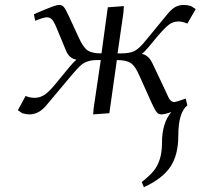

<svg xmlns="http://www.w3.org/2000/svg" viewBox="-20 -464 822 787"><path d="M53.2 -12.2 85 -70.8Q102.1 -63 122.1 -63Q145 -63 164.8 -76.9Q184.6 -90.8 213.9 -127.9L265.1 -189.9Q284.7 -213.4 293.9 -219.2Q262.7 -224.6 250 -257.8L210.9 -352.1Q200.2 -377.4 191.9 -385.3Q183.6 -393.1 171.9 -393.1Q159.7 -393.1 124 -378.9L119.1 -405.8Q175.3 -429.7 194.3 -436.8Q213.4 -443.8 223.1 -443.8Q234.9 -443.8 242.2 -434.6Q249.5 -425.3 262.2 -397.9L303.2 -309.1Q321.8 -268.6 339.8 -256.8Q357.9 -245.1 396 -245.1L421.9 -434.1L487.8 -439L485.8 -411.1L461.9 -245.1H476.1Q513.2 -245.1 532.5 -255.6Q551.8 -266.1 578.1 -298.8L666 -405.8Q682.6 -426.3 698.2 -435.1Q713.9 -443.8 732.9 -443.8Q748 -443.8 763.2 -439L782.2 -426.8L748 -367.2Q728.5 -376 710.9 -376Q689.5 -376 671.6 -362.3Q653.8 -348.6 622.1 -311L589.8 -272Q571.3 -249.5 561 -243.2Q588.9 -238.3 605 -204.1L658.2 -91.8Q669.9 -64 676.8 -54.9Q683.6 -45.9 693.8 -45.9Q703.6 -45.9 741.2 -60.1L748 -32.2Q710.9 -2.9 710.9 91.8Q710.9 171.4 678.2 220Q645.5 268.6 569.8 303.2L561 282.2Q591.3 258.3 608.2 238.5Q625 218.8 634.5 189.9Q644 161.1 644 121.1Q644 41 682.1 -4.9Q654.8 4.9 641.1 4.9Q629.4 4.9 622.1 -4.4Q614.7 -13.7 602.1 -41L551.8 -152.8Q534.7 -193.4 515.9 -205.6Q497.1 -217.8 459 -217.8L428.2 0L361.8 4.9L363.8 -20L393.1 -217.8H378.9Q354.5 -217.8 338.4 -211.9Q322.3 -206.1 311.5 -196.5Q300.8 -187 279.8 -163.1L169.9 -32.2Q139.6 4.9 100.1 4.9Q86.9 4.9 70.8 0Z"/></svg>

Font: Dehuti Alt
Style: Italic
Weight: 400
Version: Version 1.2